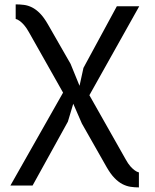

<svg xmlns="http://www.w3.org/2000/svg" viewBox="-20 -578 690 857"><path d="M345.5 -26.5 307 -115 283 -35 125.5 250H26.5L261.5 -164.5L109 -434.5Q97.5 -455 87 -466.8Q76.5 -478.5 68 -484.5Q58.5 -491.5 50 -493.5V-558.5Q68.5 -558.5 86.8 -556.2Q105 -554 123 -545Q141 -536 158.5 -518.2Q176 -500.5 193.5 -470L295 -293L335 -195L352.5 -275L501.5 -550H601.5L379 -153L540.5 132.5Q552 153.5 562.5 165Q573 176.5 581.5 182.5Q591 189.5 600 191.5V258.5Q581 258.5 562.8 255.8Q544.5 253 526.5 243.8Q508.5 234.5 491 216.5Q473.5 198.5 456 168Z"/></svg>

Font: B612
Style: Regular
Weight: 400
Designer: Nicolas Chauveau, Thomas Paillot, Jonathan Favre-Lamarine, Jean-Luc Vinot
Foundry: AIRBUS
Version: Version 1.008